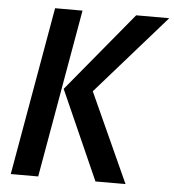

<svg xmlns="http://www.w3.org/2000/svg" viewBox="-51 -747 722 795"><g transform="rotate(5 310.0 -350.0)"><path d="M375 0 210.5 -370.5 483 -700H620.5L298 -333L311 -416L500 0ZM23 0 146 -700H260L137 0Z"/></g></svg>

Font: Cabin SemiCondensedSemiBold
Style: Italic
Weight: 600
Width: 4
Italic angle: -10°
Designer: Pablo Impallari
Foundry: Pablo Impallari. http://www.impallari.com Igino Marini. http://www.ikern.com
Version: Version 3.001